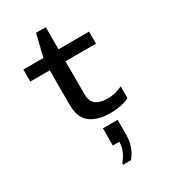

<svg xmlns="http://www.w3.org/2000/svg" viewBox="-240 -784 1080 1230"><g transform="rotate(-30 300.0 -168.5)"><path d="M393 10Q299 10 245 -30.5Q191 -71 191 -165V-422H47V-511H195L235 -674H307V-511H533V-422H307V-175Q307 -143 320 -121.5Q333 -100 359.5 -90Q386 -80 427 -80Q458 -80 485.5 -88Q513 -96 533 -106V-19Q508 -5 469.5 2.5Q431 10 393 10ZM296 337V325Q322 296 335 263Q348 230 348 197H300V70H409V179Q409 222 395 264Q381 306 353 337Z"/></g></svg>

Font: Chivo Mono Medium
Style: Regular
Weight: 500
Monospace: yes
Designer: Hector Gatti
Foundry: Omnibus-Type
Version: Version 1.008